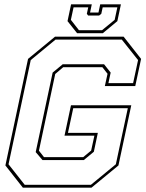

<svg xmlns="http://www.w3.org/2000/svg" viewBox="-20 -870 679 890"><path d="M86 0 5 -103 110 -597 235 -700H553L634 -597L607 -471H466L478.5 -528L454.5 -558.5H273L236 -527L160.5 -171.5L184 -141.5H365.5L402.5 -172L417.5 -241H279L309 -382H588.5L529 -103L404 0ZM94.5 -13.5H401.5L517 -108.5L572.5 -368.5H319.5L295 -254H433.5L415 -166.5L368.5 -128H177L145.5 -165L224 -533.5L270.5 -572H462.5L493 -533.5L482.5 -484.5H597L620 -591.5L544.5 -686.5H237.5L122.5 -591.5L19.5 -108.5ZM337.5 -716 293 -772 309.5 -850H405.5L397.5 -812H436.5L444.5 -850H540.5L524 -772L456.5 -716ZM346 -730H453L511.5 -778L524 -836H456L449.5 -806L439.5 -798H388.5L382.5 -806L389 -836H321L308.5 -778Z"/></svg>

Font: Tourney Thin Thin
Style: Italic
Weight: 250
Italic angle: -12°
Version: Version 1.015